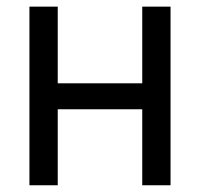

<svg xmlns="http://www.w3.org/2000/svg" viewBox="-20 -550 593 570"><path d="M151.4 -302.7H402.3V-530.3H486.3V0H402.3V-225.6H151.4V0H67.4V-530.3H151.4Z"/></svg>

Font: Pretendard Std
Style: Regular
Weight: 400
Designer: Base glyphs from Inter by Rasmus Andersson; Hangeul glyphs from Noto Sans CJK(Source Han Sans) by Jang Soo-young and Kan
Foundry: Kil Hyung-jin
Version: Version 1.309